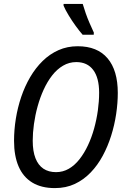

<svg xmlns="http://www.w3.org/2000/svg" viewBox="-20 -964 652 994"><path d="M264.2 9.8Q194.3 9.8 147.2 -18.8Q100.1 -47.4 76.4 -102.1Q52.7 -156.7 52.7 -234.9Q52.7 -291.5 62 -349.4Q71.3 -407.2 89.8 -462.2Q108.4 -517.1 136.2 -564.7Q164.1 -612.3 200.7 -648.2Q237.3 -684.1 282.7 -704.3Q328.1 -724.6 382.3 -724.6Q483.9 -724.6 536.9 -662.1Q589.8 -599.6 589.8 -482.9Q589.8 -430.2 581.3 -373.3Q572.8 -316.4 555.4 -261.2Q538.1 -206.1 511.7 -157.2Q485.4 -108.4 449.2 -70.8Q413.1 -33.2 367.2 -11.7Q321.3 9.8 264.2 9.8ZM270 -72.8Q306.2 -72.8 336.7 -90.6Q367.2 -108.4 391.8 -139.9Q416.5 -171.4 435.5 -212.2Q454.6 -252.9 467.3 -298.8Q480 -344.7 486.6 -392.1Q493.2 -439.5 493.2 -483.9Q493.2 -561 462.6 -601.8Q432.1 -642.6 375 -642.6Q337.9 -642.6 306.4 -624Q274.9 -605.5 250 -573.5Q225.1 -541.5 206.3 -500.5Q187.5 -459.5 174.8 -413.6Q162.1 -367.7 155.8 -322Q149.4 -276.4 149.4 -235.4Q149.4 -181.2 163.6 -145Q177.7 -108.9 204.6 -90.8Q231.4 -72.8 270 -72.8ZM407.7 -784.2Q391.6 -802.7 371.8 -829.8Q352.1 -856.9 335 -885.3Q317.9 -913.6 309.1 -934.6V-943.8H408.2Q415 -920.4 423.8 -895.3Q432.6 -870.1 443.4 -845.2Q454.1 -820.3 465.8 -795.4L465.3 -784.2Z"/></svg>

Font: Open Sans SemiCondensed Medium
Style: Italic
Weight: 500
Width: 4
Italic angle: -12°
Designer: Monotype Design Team
Foundry: Monotype Imaging Inc.
Version: Version 3.000